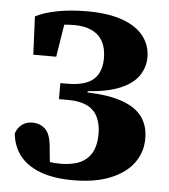

<svg xmlns="http://www.w3.org/2000/svg" viewBox="-50 -716 683 777"><g transform="rotate(5 291.0 -327.0)"><path d="M275 16Q195 16 140.5 -5Q86 -26 57.5 -63.5Q29 -101 24 -152Q32 -176 49.5 -189Q67 -202 91 -202Q122 -202 143 -183Q164 -164 169 -115L179 -13L139 -58Q158 -52 176.5 -49Q195 -46 218 -46Q268 -46 299.5 -61Q331 -76 346.5 -105.5Q362 -135 362 -179Q362 -220 347.5 -249Q333 -278 303 -292Q273 -306 227 -306H190V-371H219Q266 -371 296.5 -383.5Q327 -396 342 -422Q357 -448 357 -486Q357 -528 341.5 -555.5Q326 -583 296.5 -596.5Q267 -610 226 -610Q204 -610 186 -608Q168 -606 151 -601V-626L189 -632L164 -476H71L64 -631Q98 -649 152 -659.5Q206 -670 274 -670Q360 -670 417.5 -649Q475 -628 503.5 -591Q532 -554 532 -506Q532 -465 509 -431Q486 -397 435.5 -375.5Q385 -354 303 -348V-343Q392 -340 446.5 -320Q501 -300 526.5 -264.5Q552 -229 552 -177Q552 -122 520.5 -78.5Q489 -35 427 -9.5Q365 16 275 16Z"/></g></svg>

Font: Source Serif 4 ExtraBold
Style: Regular
Weight: 800
Designer: Frank Grießhammer
Foundry: Adobe Systems Incorporated
Version: Version 4.004;hotconv 1.0.116;makeotfexe 2.5.65601